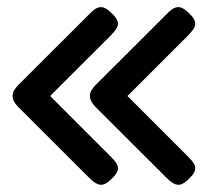

<svg xmlns="http://www.w3.org/2000/svg" viewBox="-20 -493 578 534"><path d="M292.2 2.8Q280.5 14.5 271 18.8Q261.5 23 252.2 19.2Q243 15.5 231.8 5.2L30.2 -196Q22.8 -203.5 18.9 -211.2Q15 -219 15 -226Q15 -233.8 18.9 -241Q22.8 -248.2 30.2 -255.8L232.2 -457.5Q243.5 -468.8 252.8 -471.9Q262 -475 271.4 -470.8Q280.8 -466.5 292.2 -454.8Q304.5 -442.8 307.1 -433.4Q309.8 -424 304.6 -415Q299.5 -406 288.2 -394.5L119.5 -226L288 -57.5Q299.8 -46 304.9 -36.9Q310 -27.8 307.1 -18.5Q304.2 -9.2 292.2 2.8ZM507.2 2.8Q495.5 14.5 486 18.8Q476.5 23 467.2 19.2Q458 15.5 446.8 5.2L245.2 -196Q237.8 -203.5 233.9 -211.2Q230 -219 230 -226Q230 -233.8 233.9 -241Q237.8 -248.2 245.2 -255.8L447.2 -457.5Q458.5 -468.8 467.8 -471.9Q477 -475 486.4 -470.8Q495.8 -466.5 507.2 -454.8Q519.5 -442.8 522.1 -433.4Q524.8 -424 519.6 -415Q514.5 -406 503.2 -394.5L334.5 -226L503 -57.5Q514.8 -46 519.9 -36.9Q525 -27.8 522.1 -18.5Q519.2 -9.2 507.2 2.8Z"/></svg>

Font: Fredoka Light
Style: Regular
Weight: 300
Designer: Ben Nathan
Foundry: Milena B. Brandão, Ben Nathan
Version: Version 2.001